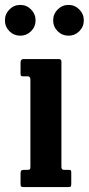

<svg xmlns="http://www.w3.org/2000/svg" viewBox="-59 -760 360 780"><path d="M219.5 -615Q193.5 -615 175.2 -633.2Q157 -651.5 157 -677.5Q157 -703 175.2 -721.5Q193.5 -740 219.5 -740Q245 -740 263.2 -721.5Q281.5 -703 281.5 -677.5Q281.5 -651.5 263.2 -633.2Q245 -615 219.5 -615ZM23.5 -615Q-2.5 -615 -20.8 -633.2Q-39 -651.5 -39 -677.5Q-39 -703 -20.8 -721.5Q-2.5 -740 23.5 -740Q49 -740 67.2 -721.5Q85.5 -703 85.5 -677.5Q85.5 -651.5 67.2 -633.2Q49 -615 23.5 -615ZM53 -450H35.5Q28 -450 26.2 -452Q24.5 -454 24.5 -461.5V-506.5Q24.5 -520 37 -520H180Q190.5 -520 190.5 -509.5V-82Q190.5 -70 201 -70H217.5Q225 -70 227.8 -68.5Q230.5 -67 230.5 -59.5V-13Q230.5 -5 228.5 -2.5Q226.5 0 218 0H38.5Q30.5 0 27.5 -2Q24.5 -4 24.5 -12V-55Q24.5 -65 27.8 -67.5Q31 -70 40 -70H52.5Q60.5 -70 62.5 -72.5Q64.5 -75 64.5 -83V-437.5Q64.5 -450 53 -450Z"/></svg>

Font: Besley* Condensed Semi
Style: Regular
Weight: 600
Width: 3
Designer: Owen Earl
Foundry: indestructible type*
Version: Version 3.000; ttfautohint (v1.8.3)